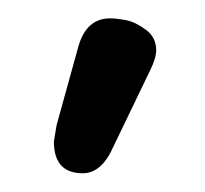

<svg xmlns="http://www.w3.org/2000/svg" viewBox="-20 -94 221 207"><path d="M102.5 63.5Q89.8 92.8 69.3 92.8Q38.1 92.8 38.1 58.6Q38.1 58.6 41 41L64.5 -43.9Q73.2 -74.2 98.6 -74.2Q105.5 -74.2 115.7 -72.3Q126 -70.3 137.2 -62Q148.4 -53.7 148.4 -40Q148.4 -31.2 141.6 -17.6Z"/></svg>

Font: Jura
Style: DemiBold
Weight: 600
Version: Version 2.4